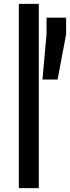

<svg xmlns="http://www.w3.org/2000/svg" viewBox="-20 -891 361 990"><path d="M77 79V-871H180V79ZM199 -481 220 -715V-800H321V-715L277 -481Z"/></svg>

Font: Farlight84_Sys_V01
Style: Regular
Weight: 400
Designer: Ryoko NISHIZUKA  (kana, bopomofo & ideographs); Paul D. Hunt (Latin, Greek & Cyrillic); Sandoll Communications , Soo-you
Foundry: Adobe
Version: Version 2.004;October 29, 2024;FontCreator 14.0.0.2814 64-bi